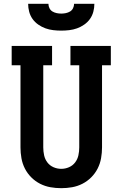

<svg xmlns="http://www.w3.org/2000/svg" viewBox="-20 -975 640 1003"><path d="M300 8Q271 8 243 3Q215 -2 189.5 -15Q164 -28 143.5 -48.5Q123 -69 110 -94.5Q97 -120 92 -148.5Q87 -177 87 -205V-634H41V-735H252V-634H206V-205Q206 -184 210.5 -163.5Q215 -143 227.5 -126.5Q240 -110 259.5 -101.5Q279 -93 300 -93Q321 -93 340.5 -101.5Q360 -110 372.5 -126.5Q385 -143 389.5 -163.5Q394 -184 394 -205V-634H348V-735H559V-634H513V-205Q513 -177 508 -148.5Q503 -120 490 -94.5Q477 -69 456.5 -48.5Q436 -28 410.5 -15Q385 -2 357 3Q329 8 300 8ZM300 -815Q279 -815 258 -817.5Q237 -820 217.5 -827Q198 -834 180 -846.5Q162 -859 150 -876Q138 -893 132.5 -913.5Q127 -934 127 -955H233Q233 -943 238.5 -932Q244 -921 254 -915Q264 -909 276 -906.5Q288 -904 300 -904Q312 -904 324 -906.5Q336 -909 346 -915Q356 -921 361.5 -932Q367 -943 367 -955H473Q473 -934 467.5 -913.5Q462 -893 450 -876Q438 -859 420 -846.5Q402 -834 382.5 -827Q363 -820 342 -817.5Q321 -815 300 -815Z"/></svg>

Font: Iosevka Curly Slab Extended
Style: Bold
Weight: 700
Width: 7
Monospace: yes
Designer: Belleve Invis
Foundry: Belleve Invis
Version: Version 11.1.0; ttfautohint (v1.8.3)